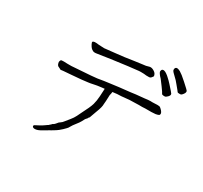

<svg xmlns="http://www.w3.org/2000/svg" viewBox="-163 -1000 1325 1255"><g transform="rotate(30 500.0 -372.5)"><path d="M887 -683Q868 -707 853 -720Q840 -732 832.5 -740Q825 -748 823 -754Q822 -761 824 -768Q826 -773 831 -776Q836 -778 843 -777Q852 -775 863 -769Q876 -761 886 -753Q901 -741 920 -724Q965 -684 966.5 -679Q968 -674 966.5 -668Q965 -662 959 -654Q953 -646 948 -642.5Q943 -639 933 -640Q921 -640 919 -643Q919 -645 887 -683ZM809 -624Q783 -659 779 -664Q766 -677 760 -686Q754 -694 752 -701Q751 -707 754 -714Q756 -719 761 -721Q767 -723 774 -721Q782 -719 792 -712Q805 -703 814 -694Q829 -681 846 -662Q886 -618 888 -613Q890 -608 888 -602Q886 -596 879 -589Q872 -582 867 -579Q862 -576 850.5 -577Q839 -578 837 -582Q834 -590 809 -624ZM540 -335Q541 -313 523 -268Q506 -223 505 -218Q503 -211 500 -210Q499 -209 498 -208Q497 -206 495 -202Q493 -198 490 -196Q487 -194 483 -188Q480 -181 472 -167Q464 -152 447 -131Q431 -111 424 -98Q417 -84 409 -77Q402 -70 392 -60Q368 -38 357 -32Q346 -26 341 -22Q335 -18 326 -13Q317 -9 304 0Q262 26 245 30Q224 35 215 28Q210 24 211 18Q213 12 225 7Q253 -7 262.5 -13.5Q272 -20 277.5 -23.5Q283 -27 288 -31Q293 -35 296 -36Q299 -38 301 -41Q304 -44 307 -46Q310 -48 312 -51Q314 -55 322 -58Q328 -62 336 -72Q344 -84 355 -90Q365 -96 376 -111Q388 -127 401 -142Q416 -160 426 -180Q436 -201 440 -209Q474 -274 482 -302.5Q490 -331 492 -366Q494 -401 495 -422Q495 -423 495 -424Q486 -423 476 -422Q435 -417 429 -415Q387 -406 380 -406Q350 -401 257 -394Q184 -389 185 -387Q185 -387 184 -387Q159 -399 158 -400Q152 -405 149 -417Q146 -426 149 -434Q151 -442 157 -444Q160 -445 175 -445Q188 -445 201 -444Q222 -444 232 -444Q239 -444 274 -447L373 -454Q420 -457 465 -466Q469 -466 502 -471Q556 -478 571 -480Q675 -491 690 -494Q704 -495 752 -500Q780 -504 794 -504Q808 -503 823 -504Q838 -505 846 -505Q858 -505 861 -504Q867 -503 875 -495Q885 -486 889 -479Q894 -472 894 -465Q894 -457 889 -454Q882 -450 866 -447Q860 -446 835 -445Q823 -445 814 -445Q791 -445 790 -445Q766 -443 742 -444Q684 -443 671 -442Q599 -434 583 -435Q567 -433 549 -431Q548 -418 544 -405Q543 -372 542 -358Q541 -344 540 -335ZM631 -637Q596 -633 552 -628Q509 -623 431.5 -612Q354 -601 335 -597.5Q316 -594 305.5 -599.5Q295 -605 289 -612Q283 -619 275.5 -633Q268 -647 272.5 -651Q277 -655 285.5 -656Q294 -657 318 -654Q352 -652 359 -652Q374 -653 442 -661Q496 -667 503 -668Q534 -673 571 -678Q603 -683 630 -686Q656 -688 672 -694Q688 -700 706 -690.5Q724 -681 729 -669Q734 -657 732 -654Q730 -651 723.5 -643Q717 -635 707 -635Q697 -635 687 -635Q669 -637 668 -637Q640 -638 631 -637Z"/></g></svg>

Font: ToneOZ-Tsuipita-TC
Style: Tsuipita-TC
Weight: 400
Designer: :Jeffrey Xuan (Chih-Lin Hsuan)  :
Foundry: jeffreyx@gmail.com, cjkFonts.io
Version: Version 0.24071